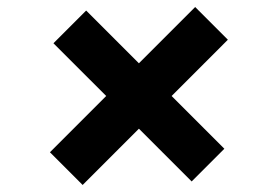

<svg xmlns="http://www.w3.org/2000/svg" viewBox="-20 -551 790 546"><path d="M215 -25 122 -118 282 -278 132 -428 225 -521 375 -371 535 -531 628 -438 468 -278 618 -128 525 -35 375 -185Z"/></svg>

Font: Archivo Expanded Black
Style: Regular
Weight: 900
Width: 7
Designer: Hector Gatti
Foundry: Omnibus-Type
Version: Version 2.001